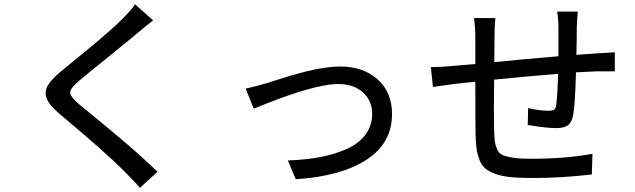

<svg xmlns="http://www.w3.org/2000/svg" viewBox="-20 -811 2970 898"><path d="M696.3 -715.8Q676.8 -701.2 624 -657.2Q589.8 -627.9 487.3 -545.4Q384.8 -462.9 350.6 -433.6Q307.6 -397.5 308.1 -377.9Q308.6 -358.4 353.5 -320.3Q363.3 -312.5 411.6 -272.9Q460 -233.4 490.2 -208Q520.5 -182.6 566.4 -143.6Q612.3 -104.5 649.9 -70.3Q687.5 -36.1 716.8 -7.8L634.8 67.4Q604.5 33.2 562.5 -8.8Q484.4 -88.9 258.8 -278.3Q211.9 -317.4 199.2 -348.6Q186.5 -379.9 202.1 -408.7Q217.8 -437.5 265.6 -477.5Q281.2 -490.2 331.1 -531.2Q380.9 -572.3 413.6 -599.1Q446.3 -626 486.8 -661.6Q527.3 -697.3 550.8 -720.7Q596.7 -766.6 611.3 -791Z M1128.9 -396.5Q1166 -404.3 1223.6 -420.9Q1228.5 -421.9 1264.2 -433.6Q1299.8 -445.3 1319.3 -451.2Q1338.9 -457 1377.9 -467.8Q1417 -478.5 1444.8 -484.4Q1472.7 -490.2 1507.3 -495.1Q1542 -500 1569.3 -500Q1678.7 -500 1746.1 -439.9Q1813.5 -379.9 1813.5 -277.3Q1813.5 -141.6 1694.3 -64Q1575.2 13.7 1363.3 27.3L1326.2 -60.5Q1410.2 -63.5 1479 -76.7Q1547.9 -89.8 1603.5 -115.2Q1659.2 -140.6 1689.9 -182.1Q1720.7 -223.6 1720.7 -279.3Q1720.7 -339.8 1677.2 -378.9Q1633.8 -418 1562.5 -418Q1445.3 -418 1167 -302.7Z M2682.6 -756.8Q2679.7 -736.3 2677.7 -682.6Q2677.7 -661.1 2677.2 -618.2Q2676.8 -575.2 2675.8 -554.7Q2693.4 -555.7 2774.4 -561.5Q2812.5 -563.5 2855.5 -566.4V-477.5H2773.4Q2766.6 -477.5 2673.8 -472.7Q2669.9 -318.4 2660.2 -270.5Q2653.3 -237.3 2635.3 -224.6Q2617.2 -211.9 2582 -211.9Q2533.2 -211.9 2448.2 -226.6L2450.2 -305.7Q2502.9 -293 2544.9 -293Q2563.5 -293 2571.3 -297.9Q2579.1 -302.7 2581.1 -318.4Q2586.9 -355.5 2590.8 -465.8Q2424.8 -452.1 2291 -438.5Q2289.1 -270.5 2291 -203.1Q2292 -166 2294.4 -148.9Q2296.9 -131.8 2305.2 -112.3Q2313.5 -92.8 2331.5 -85.4Q2349.6 -78.1 2380.4 -73.2Q2411.1 -68.4 2460 -68.4Q2627.9 -68.4 2751 -91.8L2748 4.9Q2609.4 21.5 2465.8 21.5Q2407.2 21.5 2365.7 17.1Q2324.2 12.7 2294.9 1.5Q2265.6 -9.8 2248.5 -24.4Q2231.4 -39.1 2221.7 -65.4Q2211.9 -91.8 2208.5 -119.1Q2205.1 -146.5 2204.1 -190.4Q2203.1 -232.4 2203.1 -428.7Q2122.1 -420.9 2109.4 -418.9Q2065.4 -413.1 2004.9 -404.3L1995.1 -497.1Q2043.9 -497.1 2102.5 -502.9L2203.1 -511.7V-636.7Q2203.1 -679.7 2197.3 -726.6H2296.9Q2293 -692.4 2293 -641.6Q2293 -628.9 2292.5 -587.9Q2292 -546.9 2292 -520.5Q2410.2 -532.2 2591.8 -547.9V-678.7Q2591.8 -721.7 2585.9 -756.8Z"/></svg>

Font: Min Sans Medium
Style: Regular
Weight: 500
Designer: Jinseong-Kim, NotoSansCJK, Nunito
Foundry: Jinseong-Kim
Version: Version 1.400;Glyphs 3.1.2 (3151)